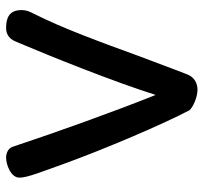

<svg xmlns="http://www.w3.org/2000/svg" viewBox="-39 -627 667 629"><g transform="rotate(-90 294.5 -312.5)"><path d="M128 -605C122 -621 105 -626 93 -626C70 -626 27 -611 27 -582C27 -556 47 -508 71 -440C121 -302 202 -112 248 -25C259 -13 291 1 315 1C336 1 356 -9 365 -32C383 -77 404 -136 426 -193C469 -311 517 -443 564 -535C571 -549 576 -559 576 -575C576 -615 552 -626 517 -626C503 -626 484 -621 473 -595C425 -482 341 -273 298 -136C245 -268 175 -463 128 -605Z"/></g></svg>

Font: Itim
Style: Regular
Weight: 400
Designer: CadsonDemak Team
Foundry: Pablo Impallari
Version: Version 1.002;PS 001.002;hotconv 1.0.88;makeotf.lib2.5.64775